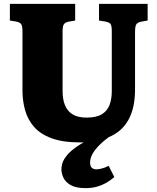

<svg xmlns="http://www.w3.org/2000/svg" viewBox="-20 -721 812 991"><path d="M422 250Q372 250 345 234.5Q318 219 307.5 196.5Q297 174 297 153Q297 124 312 99.5Q327 75 353 53.5Q379 32 412 14Q407 14 402 14Q397 14 392 14Q304 14 246 -7.5Q188 -29 155.5 -66.5Q123 -104 109.5 -152.5Q96 -201 96 -254V-559Q96 -586 89.5 -596Q83 -606 62 -610L31 -615V-701H368V-615L333 -609Q315 -605 309 -594.5Q303 -584 303 -559V-251Q303 -208 315.5 -177.5Q328 -147 355 -130.5Q382 -114 427 -114Q478 -114 506 -131.5Q534 -149 545.5 -179.5Q557 -210 557 -250V-559Q557 -587 551 -596.5Q545 -606 522 -610L491 -615V-701H742V-615L708 -609Q689 -605 683 -594.5Q677 -584 677 -555V-259Q677 -164 643 -102.5Q609 -41 541 -13Q495 21 470 54Q445 87 445 117Q445 137 454 145Q463 153 478 153Q488 153 504.5 149Q521 145 541 135L570 193Q553 208 531 221Q509 234 482 242Q455 250 422 250Z"/></svg>

Font: Literata ExtraBold
Style: Regular
Weight: 800
Designer: Latin by Veronika Burian and Jose Scaglione. Greek by Irene Vlachou. Cyrillic by Vera Evstafieva.
Foundry: TypeTogether
Version: Version 3.103;gftools[0.9.29]